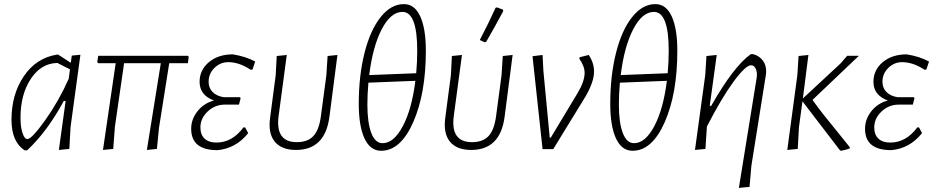

<svg xmlns="http://www.w3.org/2000/svg" viewBox="-20 -727 4563 936"><path d="M100 6Q36 -36 36 -143Q36 -267 96.5 -356Q157 -445 259 -461H263L325 -421L330 -456L372 -460L324 -108L318 -1L267 4L300 -235H291Q210 -85 112 6ZM80 -154Q80 -106 90 -77.5Q100 -49 113 -49Q135 -49 201 -142Q267 -235 315 -343L321 -389L260 -420Q181 -419 130.5 -343Q80 -267 80 -154Z M482 4 544 -419H459L454 -424L459 -455H896L900 -450L896 -419H805L755 -103L745 -1L696 4L764 -419H585L540 -108L532 -1Z M1040 5Q912 5 912 -99Q912 -146 943 -185Q974 -224 1023 -237Q953 -263 953 -328Q953 -386 998.5 -424Q1044 -462 1115 -462Q1178 -452 1224 -427L1211 -388L1202 -387Q1146 -424 1093 -424Q1054 -424 1025.5 -396Q997 -368 997 -328Q997 -298 1017 -278Q1037 -258 1072 -253H1150L1153 -248L1145 -217H1076Q1028 -217 992.5 -183.5Q957 -150 957 -106Q957 -70 977.5 -51Q998 -32 1035 -32Q1112 -32 1167 -106H1175L1190 -78Q1130 -3 1040 5Z M1423 4Q1352 4 1319 -37Q1286 -78 1297 -155L1324 -360L1329 -454L1378 -459L1338 -160Q1322 -34 1427 -34Q1480 -34 1507.5 -63.5Q1535 -93 1544 -158L1571 -360L1577 -454L1625 -459L1586 -158Q1565 4 1423 4Z M1838 8Q1785 8 1757 -52Q1729 -112 1729 -221Q1729 -358 1757 -469Q1785 -580 1835.5 -643.5Q1886 -707 1949 -707Q2001 -707 2028.5 -647.5Q2056 -588 2056 -480Q2056 -271 1994.5 -131.5Q1933 8 1838 8ZM1942 -669Q1885 -669 1841 -584.5Q1797 -500 1780 -361L2009 -370Q2014 -428 2014 -480Q2014 -669 1942 -669ZM1845 -29Q1900 -29 1944 -112.5Q1988 -196 2005 -333L1776 -324Q1771 -267 1771 -218Q1771 -129 1790 -79Q1809 -29 1845 -29Z M2396 -689 2403 -691 2432 -680 2433 -672Q2389 -590 2350 -523L2343 -521L2319 -532Q2360 -610 2396 -689ZM2277 4Q2206 4 2173 -37Q2140 -78 2151 -155L2178 -360L2183 -454L2232 -459L2192 -160Q2176 -34 2281 -34Q2334 -34 2361.5 -63.5Q2389 -93 2398 -158L2425 -360L2431 -454L2479 -459L2440 -158Q2419 4 2277 4Z M2850 -459Q2876 -421 2876 -378Q2876 -328 2834 -256L2677 0H2625L2576 -453L2625 -459L2629 -382L2660 -56H2665L2795 -272Q2830 -330 2830 -372Q2830 -404 2804 -441L2806 -448Z M3064 8Q3011 8 2983 -52Q2955 -112 2955 -221Q2955 -358 2983 -469Q3011 -580 3061.5 -643.5Q3112 -707 3175 -707Q3227 -707 3254.5 -647.5Q3282 -588 3282 -480Q3282 -271 3220.5 -131.5Q3159 8 3064 8ZM3168 -669Q3111 -669 3067 -584.5Q3023 -500 3006 -361L3235 -370Q3240 -428 3240 -480Q3240 -669 3168 -669ZM3071 -29Q3126 -29 3170 -112.5Q3214 -196 3231 -333L3002 -324Q2997 -267 2997 -218Q2997 -129 3016 -79Q3035 -29 3071 -29Z M3474 -459 3440 -211H3447Q3557 -404 3640 -463H3651Q3680 -456 3698 -433Q3716 -410 3715 -377L3714 -364L3643 81L3634 184L3582 189L3669 -349L3670 -363Q3670 -383 3662 -396Q3654 -409 3642 -409Q3615 -409 3556.5 -329.5Q3498 -250 3426 -110V-108L3419 -1L3368 4L3418 -360L3424 -454Z M3818 4 3867 -360 3873 -454 3921 -459 3894 -247 4078 -418 4110 -455H4167L3941 -240Q3964 -207 3994.5 -168.5Q4025 -130 4067.5 -78Q4110 -26 4123 -9L4122 -3Q4106 3 4081 8L4075 6L3892 -233L3875 -108L3869 -1Z M4325 5Q4197 5 4197 -99Q4197 -146 4228 -185Q4259 -224 4308 -237Q4238 -263 4238 -328Q4238 -386 4283.5 -424Q4329 -462 4400 -462Q4463 -452 4509 -427L4496 -388L4487 -387Q4431 -424 4378 -424Q4339 -424 4310.5 -396Q4282 -368 4282 -328Q4282 -298 4302 -278Q4322 -258 4357 -253H4435L4438 -248L4430 -217H4361Q4313 -217 4277.5 -183.5Q4242 -150 4242 -106Q4242 -70 4262.5 -51Q4283 -32 4320 -32Q4397 -32 4452 -106H4460L4475 -78Q4415 -3 4325 5Z"/></svg>

Font: Alegreya Sans SC Light
Style: Italic
Weight: 300
Italic angle: -7°
Designer: Juan Pablo del Peral
Foundry: Huerta Tipografica
Version: Version 2.007